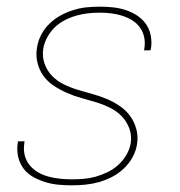

<svg xmlns="http://www.w3.org/2000/svg" viewBox="-20 -548 540 576"><path d="M195 8Q174 8 154 6Q134 4 115 -2Q96 -8 79 -17.5Q62 -27 50.5 -42.5Q39 -58 34.5 -77.5Q30 -97 33 -118Q33 -119 33.5 -120.5Q34 -122 34 -124H54Q53 -122 53 -121Q53 -120 53 -118Q50 -100 54 -83Q58 -66 68.5 -53Q79 -40 93.5 -31.5Q108 -23 124.5 -18.5Q141 -14 159 -12Q177 -10 195 -10Q213 -10 231 -11.5Q249 -13 267 -18Q285 -23 302.5 -31.5Q320 -40 334.5 -53Q349 -66 359 -83Q369 -100 372 -118Q376 -141 368 -162.5Q360 -184 345 -199.5Q330 -215 309.5 -225Q289 -235 267.5 -241.5Q246 -248 224 -254Q202 -260 181.5 -269Q161 -278 142.5 -290Q124 -302 111 -319.5Q98 -337 92.5 -359.5Q87 -382 91 -405Q94 -425 103.5 -443.5Q113 -462 128.5 -477Q144 -492 162.5 -502Q181 -512 200.5 -518Q220 -524 239.5 -526Q259 -528 279 -528Q299 -528 318.5 -526Q338 -524 356.5 -518Q375 -512 390.5 -502Q406 -492 417 -477Q428 -462 432 -442.5Q436 -423 433 -403Q432 -402 432 -400Q432 -398 431 -397H412Q412 -398 412.5 -399.5Q413 -401 413 -402Q416 -420 412.5 -436.5Q409 -453 399.5 -466Q390 -479 376 -487.5Q362 -496 346 -501Q330 -506 313 -508Q296 -510 279 -510Q261 -510 243.5 -508Q226 -506 208.5 -501Q191 -496 174.5 -487.5Q158 -479 144.5 -466Q131 -453 122 -436.5Q113 -420 110 -403Q106 -379 113.5 -357.5Q121 -336 136 -320.5Q151 -305 171.5 -295Q192 -285 213.5 -278.5Q235 -272 257 -266Q279 -260 299.5 -251.5Q320 -243 338.5 -230.5Q357 -218 370 -200.5Q383 -183 389 -160.5Q395 -138 391 -115Q388 -95 377.5 -76Q367 -57 351 -42Q335 -27 315.5 -17Q296 -7 276 -1.5Q256 4 235.5 6Q215 8 195 8Z"/></svg>

Font: Iosevka SS04 Thin
Style: Italic
Weight: 100
Italic angle: -9°
Monospace: yes
Designer: Belleve Invis
Foundry: Belleve Invis
Version: Version 19.0.0; ttfautohint (v1.8.4)